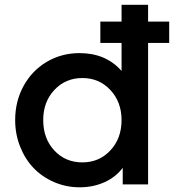

<svg xmlns="http://www.w3.org/2000/svg" viewBox="-20 -777 733 809"><path d="M315.9 12.2Q258.3 12.2 207.8 -9.8Q157.2 -31.7 121.3 -69.3Q85.4 -106.9 64.7 -159.4Q43.9 -211.9 43.9 -271Q43.9 -350.1 79.3 -414.8Q114.7 -479.5 177 -516.4Q239.3 -553.2 314.9 -553.2Q426.3 -553.2 492.2 -478V-596.2H402.8V-686H492.2V-756.8H604V-686H692.9V-596.2H604V0H497.1V-69.8Q467.3 -30.3 419.7 -9Q372.1 12.2 315.9 12.2ZM327.1 -92.8Q397.9 -92.8 445.1 -143.3Q492.2 -193.8 492.2 -271Q492.2 -347.2 445.1 -397.7Q397.9 -448.2 327.1 -448.2Q255.9 -448.2 209 -397.9Q162.1 -347.7 162.1 -271Q162.1 -193.4 208.7 -143.1Q255.4 -92.8 327.1 -92.8Z"/></svg>

Font: Plus Jakarta Sans SemiBold
Style: Regular
Weight: 600
Designer: Gumpita Rahayu
Foundry: Tokotype
Version: Version 2.006